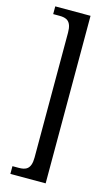

<svg xmlns="http://www.w3.org/2000/svg" viewBox="-134 -808 565 983"><g transform="rotate(15 148.0 -316.0)"><path d="M30 128H217V-760H30V-719H63C99 -719 128 -710 128 -647V15C128 78 99 87 63 87H30Z"/></g></svg>

Font: Noto Serif Bengali ExtraCondensed
Style: Regular
Weight: 400
Width: 2
Designer: Juan Bruce, Universal Thirst, Indian Type Foundry and the Monotype Design Team.
Foundry: Monotype Imaging Inc.
Version: Version 2.003